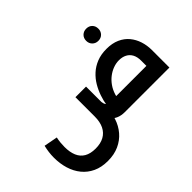

<svg xmlns="http://www.w3.org/2000/svg" viewBox="-190 -1304 1959 1959"><g transform="rotate(-45 789.0 -325.0)"><path d="M880 0Q784 0 730.5 -61Q677 -122 671 -233L785 -242Q788 -217 796.5 -203Q805 -189 825 -183.5Q845 -178 880 -178H1524V0ZM1370 0V-253Q1370 -308 1350.5 -344Q1331 -380 1295.5 -398.5Q1260 -417 1212 -417Q1170 -417 1128 -401.5Q1086 -386 1049 -357.5Q1012 -329 983.5 -288.5Q955 -248 939 -196.5Q923 -145 923 -85H793Q793 -130 801 -183.5Q809 -237 828.5 -294Q848 -351 879 -403.5Q910 -456 956 -498Q1002 -540 1063.5 -564.5Q1125 -589 1204 -589Q1286 -589 1346.5 -562Q1407 -535 1446 -488Q1485 -441 1504.5 -380.5Q1524 -320 1524 -253V0ZM407 231Q315 231 246.5 199Q178 167 132 110.5Q86 54 63 -21Q40 -96 40 -183Q40 -222 45 -260.5Q50 -299 59 -336L207 -308Q200 -276 197 -245Q194 -214 194 -183Q194 -108 216.5 -55Q239 -2 286.5 25.5Q334 53 407 53Q480 53 530 25.5Q580 -2 606 -55Q632 -108 632 -186V-464H785V-186Q785 -97 760.5 -21.5Q736 54 687.5 110.5Q639 167 568.5 199Q498 231 407 231ZM1204 -705Q1166 -705 1141 -730Q1116 -755 1116 -793Q1116 -832 1141 -856.5Q1166 -881 1204 -881Q1243 -881 1267.5 -856.5Q1292 -832 1292 -793Q1292 -755 1267.5 -730Q1243 -705 1204 -705Z"/></g></svg>

Font: Alexandria
Style: Bold
Weight: 700
Designer: Mohamed Gaber
Foundry: Kief Type Foundry
Version: Version 5.100